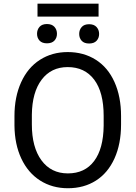

<svg xmlns="http://www.w3.org/2000/svg" viewBox="-20 -1000 728 1030"><path d="M57.6 0ZM629.4 -332.5Q629.4 -228 594.2 -150.1Q559.1 -72.3 494.6 -31.2Q430.2 9.8 344.2 9.8Q260.3 9.8 195.3 -31.5Q130.4 -72.8 94.5 -149.2Q58.6 -225.6 57.6 -326.2V-377.4Q57.6 -480 93.3 -558.6Q128.9 -637.2 194.1 -679Q259.3 -720.7 343.3 -720.7Q428.7 -720.7 493.9 -679.4Q559.1 -638.2 594.2 -559.8Q629.4 -481.4 629.4 -377.4ZM536.1 -378.4Q536.1 -504.9 485.4 -572.5Q434.6 -640.1 343.3 -640.1Q254.4 -640.1 203.4 -572.5Q152.3 -504.9 150.9 -384.8V-332.5Q150.9 -210 202.4 -139.9Q253.9 -69.8 344.2 -69.8Q435.1 -69.8 484.9 -136Q534.7 -202.1 536.1 -325.7ZM508.8 -911.1H181.2V-980.5H508.8ZM178.7 -818.8Q178.7 -840.8 192.1 -856Q205.6 -871.1 231.9 -871.1Q258.3 -871.1 272 -856Q285.6 -840.8 285.6 -818.8Q285.6 -796.9 272 -782.2Q258.3 -767.6 231.9 -767.6Q205.6 -767.6 192.1 -782.2Q178.7 -796.9 178.7 -818.8ZM404.8 -817.9Q404.8 -839.8 418.2 -855Q431.6 -870.1 458 -870.1Q484.4 -870.1 498 -855Q511.7 -839.8 511.7 -817.9Q511.7 -795.9 498 -781.2Q484.4 -766.6 458 -766.6Q431.6 -766.6 418.2 -781.2Q404.8 -795.9 404.8 -817.9Z"/></svg>

Font: Roboto
Style: Regular
Weight: 400
Designer: Google
Version: Version 2.134; 2016; ttfautohint (v1.6)